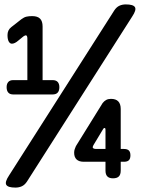

<svg xmlns="http://www.w3.org/2000/svg" viewBox="-20 -800 640 870"><path d="M50 50Q16 50 8.5 37.5Q1 25 21 -5L498 -753Q508 -768 521 -774Q534 -780 550 -780Q584 -780 591.5 -767.5Q599 -755 579 -725L102 23Q92 38 79 44Q66 50 50 50ZM458 -27V-67H360Q338 -67 327 -77.5Q316 -88 316 -108Q316 -117 318.5 -124Q321 -131 324 -138L445 -333Q452 -342 461 -347Q470 -352 483 -352Q505 -352 516 -340.5Q527 -329 527 -306V-125H542Q557 -125 564 -118Q571 -111 571 -96Q571 -81 564 -74Q557 -67 542 -67H527V-27Q527 -9 518.5 -0.5Q510 8 492 8Q475 8 466.5 -0.5Q458 -9 458 -27ZM40 -372Q25 -372 17.5 -380.5Q10 -389 10 -405Q10 -420 17.5 -428.5Q25 -437 40 -437H104V-625Q104 -633 102 -636.5Q100 -640 97 -640Q95 -640 92 -638.5Q89 -637 86 -635L64 -617Q55 -609 47.5 -605.5Q40 -602 34 -602Q25 -602 19.5 -612Q14 -622 14 -641Q14 -652 18 -661Q22 -670 31 -677L77 -713Q89 -722 100 -724.5Q111 -727 126 -727Q150 -727 161.5 -715.5Q173 -704 173 -680V-437H218Q234 -437 241.5 -428.5Q249 -420 249 -405Q249 -389 241.5 -380.5Q234 -372 218 -372ZM458 -125V-210Q458 -216 457 -218Q456 -220 454 -220Q452 -220 450 -218.5Q448 -217 446 -213L405 -145Q403 -142 401.5 -138.5Q400 -135 400 -133Q400 -129 404.5 -127Q409 -125 416 -125Z"/></svg>

Font: Maple Mono SemiBold
Style: Regular
Weight: 600
Monospace: yes
Designer: subframe7536
Version: Version 7.000